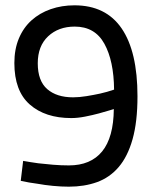

<svg xmlns="http://www.w3.org/2000/svg" viewBox="-20 -691 570 722"><path d="M67 -86Q95 -81 124 -77Q149 -74 179.5 -71.5Q210 -69 239 -69Q321 -69 364 -121.5Q407 -174 408 -281Q408 -281 392 -276Q376 -271 352 -264.5Q328 -258 300 -252.5Q272 -247 248 -247Q150 -247 92 -298Q34 -349 34 -454Q34 -506 51 -546.5Q68 -587 98.5 -614.5Q129 -642 170.5 -656.5Q212 -671 260 -671Q378 -671 437.5 -584Q497 -497 497 -329Q497 -233 478.5 -167.5Q460 -102 426 -62.5Q392 -23 344.5 -6Q297 11 239 11Q211 11 179.5 8Q148 5 121 0Q89 -4 58 -11ZM255 -325Q278 -325 305.5 -329.5Q333 -334 356 -339Q383 -345 409 -354Q408 -462 372.5 -526.5Q337 -591 261 -591Q200 -591 161 -554.5Q122 -518 122 -453Q122 -387 157.5 -356Q193 -325 255 -325Z"/></svg>

Font: Panefresco 500wt
Style: Regular
Weight: 700
Foundry: Campivisivi & Chank Co
Version: Version 1.001